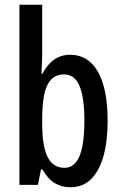

<svg xmlns="http://www.w3.org/2000/svg" viewBox="-20 -780 513 810"><path d="M158 -551Q158 -535 157 -514.5Q156 -494 155 -469H159Q201 -549 276 -549Q352 -549 393 -477.5Q434 -406 434 -271Q434 -137 393.5 -63.5Q353 10 278 10Q240 10 211 -7.5Q182 -25 159 -65H153L140 0H62V-760H158ZM251 -466Q214 -466 193.5 -442Q173 -418 165.5 -376Q158 -334 158 -280V-258Q158 -163 181 -117.5Q204 -72 252 -72Q294 -72 315 -120.5Q336 -169 336 -272Q336 -368 315.5 -417Q295 -466 251 -466Z"/></svg>

Font: Noto Sans ExtraCondensed Medium
Style: Regular
Weight: 500
Width: 2
Designer: Monotype Design Team
Foundry: Monotype Imaging Inc.
Version: Version 2.013; ttfautohint (v1.8.4.7-5d5b)